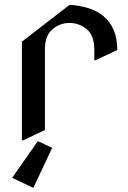

<svg xmlns="http://www.w3.org/2000/svg" viewBox="-20 -577 543 816"><path d="M73.2 19.5V-399.9L275.9 -556.6Q368.2 -550.3 418 -509.8Q478.5 -460.4 478.5 -364.7L385.7 -320.8H380.9V-364.7Q380.9 -425.8 348.9 -452.6Q316.9 -479.5 275.4 -479.5Q232.9 -479.5 199.7 -449.7Q170.9 -423.8 170.9 -364.7V-24.4L78.1 19.5ZM122.6 219.7H117.7L31.7 178.7L139.6 24.4H144.5L201.7 51.3Z"/></svg>

Font: Nova Cut
Style: Book
Weight: 400
Version: Version 2.000